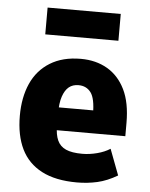

<svg xmlns="http://www.w3.org/2000/svg" viewBox="-53 -767 640 821"><g transform="rotate(5 267.5 -356.0)"><path d="M308 11Q216 11 156.5 -20Q97 -51 68.5 -109.5Q40 -168 40 -252Q40 -331 66.5 -390.5Q93 -450 147 -483.5Q201 -517 279 -517Q344 -517 393 -488.5Q442 -460 469.5 -404Q497 -348 497 -261V-204H181V-302H361L351 -286Q351 -353 332 -378.5Q313 -404 279 -404Q254 -404 237.5 -390.5Q221 -377 211.5 -349Q202 -321 202 -276V-223Q202 -185 213 -160.5Q224 -136 249.5 -124.5Q275 -113 320 -113Q351 -113 383.5 -121.5Q416 -130 439 -145L481 -34Q437 -8 395 1.5Q353 11 308 11ZM118 -608V-723H432V-608Z"/></g></svg>

Font: Nunito Sans 7pt Condensed Black
Style: Regular
Weight: 900
Width: 3
Designer: Vernon Adams
Foundry: Vernon Adams
Version: Version 3.101;gftools[0.9.27]